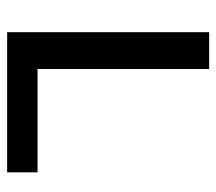

<svg xmlns="http://www.w3.org/2000/svg" viewBox="-54 -551 605 537"><g transform="rotate(90 248.5 -282.5)"><path d="M173 -85H462V0H70V-565H173Z"/></g></svg>

Font: MB Grotesk
Style: Regular
Weight: 400
Designer: Nawras Khrais
Foundry: Nawras Khrais
Version: Version 1.000;PS 001.000;hotconv 1.0.88;makeotf.lib2.5.64775